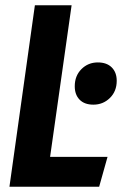

<svg xmlns="http://www.w3.org/2000/svg" viewBox="-20 -712 465 732"><path d="M253 -692 171 -114H390L358 0H16L113 -692ZM265 -383Q265 -423 290.5 -448.5Q316 -474 353 -474Q387 -474 406 -455Q425 -436 425 -404Q425 -364 399 -338.5Q373 -313 336 -313Q302 -313 283.5 -332Q265 -351 265 -383Z"/></svg>

Font: Fira Sans Extra Condensed SemiBold
Style: Italic
Weight: 600
Width: 3
Italic angle: -8°
Designer: Carrois Corporate & Edenspiekermann AG
Foundry: Carrois Corporate GbR & Edenspiekermann AG
Version: Version 4.203